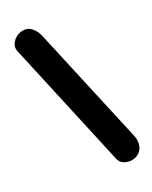

<svg xmlns="http://www.w3.org/2000/svg" viewBox="-150 -821 777 979"><g transform="rotate(-20 238.0 -332.0)"><path d="M421.4 63.5Q395.5 79.1 363.5 72.8Q331.5 66.4 319.8 38.1L34.7 -649.4Q26.9 -668.5 33.7 -687Q40.5 -705.6 56.4 -719.2Q72.3 -732.9 92.3 -737.3Q122.6 -744.1 145.5 -726.1Q168.5 -708 180.2 -679.7L447.3 -38.1Q459 -9.8 453.1 19Q447.3 47.9 421.4 63.5Z"/></g></svg>

Font: Mikhak-DS1-FD ExtraBold
Style: Regular
Weight: 800
Designer: Amin Abedi
Version: Version 3.2